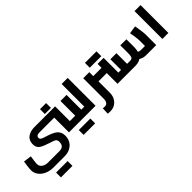

<svg xmlns="http://www.w3.org/2000/svg" viewBox="85 -1831 3426 3426"><g transform="rotate(-45 1797.5 -118.0)"><path d="M355 248Q288 248 230.5 229Q173 210 130.5 176Q88 142 64 96.5Q40 51 40 -2Q40 -21 43 -50Q46 -79 51 -117Q56 -155 63 -199L214 -179Q204 -117 198.5 -70.5Q193 -24 193 -4Q193 31 213 58.5Q233 86 269.5 101.5Q306 117 355 117H638Q700 117 729 87.5Q758 58 758 -1Q758 -32 748 -49Q738 -66 711 -78.5Q684 -91 633 -106Q569 -127 523 -145Q477 -163 447.5 -184Q418 -205 404 -234Q390 -263 390 -305Q390 -372 420.5 -415.5Q451 -459 507 -481Q563 -503 638 -503L634 -372Q583 -372 563 -357.5Q543 -343 543 -313Q543 -290 562 -276Q581 -262 612 -252Q643 -242 679 -231Q756 -207 807 -178.5Q858 -150 884.5 -108Q911 -66 911 -1Q911 72 877 128Q843 184 782 216Q721 248 638 248ZM998 0V-503H1151V-54L1058 -131H1255V0ZM634 -372 638 -503H998V-372ZM1255 0V-131Q1267 -131 1271 -113.5Q1275 -96 1275 -66Q1275 -36 1271 -18Q1267 0 1255 0ZM925 -536V-658H1079V-536ZM328 467V345H482V467ZM465 467V345H619V467Z M1440 0V-131H1570V0ZM1570 0V-131Q1582 -131 1586 -113.5Q1590 -96 1590 -66Q1590 -36 1586 -18Q1582 0 1570 0ZM1111 0V-131H1380L1287 -54V-503H1440V0ZM1111 0Q1100 0 1095.5 -18Q1091 -36 1091 -66Q1091 -96 1095.5 -113.5Q1100 -131 1111 -131ZM1151 217V95H1305V217ZM1288 217V95H1442V217Z M1516 0V-703H1669V0ZM1405 0V-131H1516V0ZM1405 0Q1394 0 1389.5 -18Q1385 -36 1385 -66Q1385 -96 1389.5 -113.5Q1394 -131 1405 -131Z M2223 0V-503H2375V-54L2283 -131H2506V0ZM2014 -271V-403H2223V-271ZM1783 258Q1772 258 1756 256.5Q1740 255 1723 254L1728 125Q1744 125 1759 126Q1774 127 1781 127Q1818 127 1839.5 98Q1861 69 1861 14V-503H2014V14Q2014 85 1985 140.5Q1956 196 1904 227Q1852 258 1783 258ZM2506 0V-131Q2517 -131 2521.5 -113.5Q2526 -96 2526 -66Q2526 -36 2521.5 -18Q2517 0 2506 0ZM2076 -553V-675H2230V-553ZM2213 -553V-675H2367V-553Z M2939 0Q2895 0 2852.5 -16.5Q2810 -33 2774 -65L2867 -161Q2885 -146 2903 -138.5Q2921 -131 2939 -131H3130L3047 -57V-274Q3047 -289 3043.5 -321.5Q3040 -354 3033.5 -395.5Q3027 -437 3019 -480L3169 -503Q3176 -467 3183 -422Q3190 -377 3195 -337Q3200 -297 3200 -274V0ZM2330 0V-131H2475L2443 -97V-400H2596V0ZM2596 0V-131H2667Q2698 -131 2714.5 -140.5Q2731 -150 2737.5 -179.5Q2744 -209 2744 -269V-450H2897V-269Q2897 -175 2872 -115.5Q2847 -56 2796.5 -28Q2746 0 2667 0ZM2330 0Q2319 0 2314.5 -18Q2310 -36 2310 -66Q2310 -96 2314.5 -113.5Q2319 -131 2330 -131Z M3355 0V-703H3507V0Z"/></g></svg>

Font: Cairo ExtraBold
Style: Regular
Weight: 800
Designer: Mohamed Gaber, Accademia di Belle Arti di Urbino
Foundry: Kief Type Foundry, Accademia di Belle Arti di Urbino
Version: Version 3.117